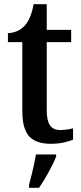

<svg xmlns="http://www.w3.org/2000/svg" viewBox="-20 -679 389 920"><path d="M87 -146V-477H18V-520Q70 -523 100 -558Q129 -591 141 -659H204V-536H321V-477H204V-150Q204 -101 219.5 -78.5Q235 -56 267 -56Q298 -56 330 -64V-10Q313 -2 284.5 4Q256 10 223 10Q153 10 120 -25.5Q87 -61 87 -146ZM119 208Q146 104 152 61H249V71Q237 102 213.5 145Q190 188 167 221H119Z"/></svg>

Font: Noto Serif NarrowSemiBold
Style: Regular
Weight: 600
Width: 4
Designer: Monotype Design Team
Foundry: Monotype Imaging Inc.
Version: Version 1.001